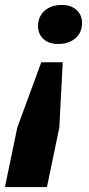

<svg xmlns="http://www.w3.org/2000/svg" viewBox="-60 -568 362 777"><path d="M180 -52 130 189H-40L10 -52L107 -316H194ZM272 -475Q272 -436 245 -413Q218 -390 175 -390Q138 -390 116 -410Q94 -430 94 -462Q94 -501 120.5 -524.5Q147 -548 191 -548Q227 -548 249.5 -528Q272 -508 272 -475Z"/></svg>

Font: Mona Sans ExtraBold
Style: Italic
Weight: 800
Italic angle: -11.7°
Designer: Deni Anggara
Foundry: GitHub
Version: Version 2.000